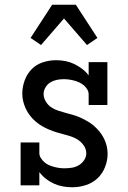

<svg xmlns="http://www.w3.org/2000/svg" viewBox="-20 -782 540 810"><path d="M285 8Q265 8 245.5 4.5Q226 1 208 -7Q190 -15 174 -27.5Q158 -40 146 -56V0H67V-181H146V-136Q146 -125 152.5 -115Q159 -105 167.5 -97.5Q176 -90 186.5 -85.5Q197 -81 208 -78Q219 -75 230 -73.5Q241 -72 252 -72Q268 -72 283.5 -74.5Q299 -77 312.5 -85Q326 -93 335 -106.5Q344 -120 344 -135Q344 -152 334.5 -166.5Q325 -181 311.5 -190.5Q298 -200 282 -205.5Q266 -211 250 -215Q234 -219 218 -224Q202 -229 186.5 -235.5Q171 -242 156.5 -250.5Q142 -259 129.5 -270Q117 -281 106.5 -294.5Q96 -308 89 -323Q82 -338 78 -354Q74 -370 74 -387Q74 -415 84 -442.5Q94 -470 113.5 -490Q133 -510 160.5 -519Q188 -528 216 -528Q236 -528 255 -524.5Q274 -521 292 -512.5Q310 -504 326 -492Q342 -480 354 -464V-520H433V-339H354V-384Q354 -395 348 -405Q342 -415 333 -422.5Q324 -430 314 -434.5Q304 -439 293 -442Q282 -445 271 -446.5Q260 -448 249 -448Q234 -448 219.5 -445Q205 -442 192.5 -434.5Q180 -427 172 -413.5Q164 -400 164 -386Q164 -369 173 -354Q182 -339 196 -329.5Q210 -320 226 -315Q242 -310 258 -305.5Q274 -301 290 -296.5Q306 -292 321 -285Q336 -278 350.5 -269.5Q365 -261 377.5 -250Q390 -239 400.5 -226Q411 -213 418.5 -198Q426 -183 430 -166.5Q434 -150 434 -133Q434 -105 423 -77Q412 -49 391 -29.5Q370 -10 342 -1Q314 8 285 8ZM153 -592 109 -622 200 -762H300L391 -622L347 -592L250 -704Z"/></svg>

Font: Iosevka Curly Slab Medium
Style: Regular
Weight: 500
Monospace: yes
Designer: Belleve Invis
Foundry: Belleve Invis
Version: Version 22.1.2; ttfautohint (v1.8.4)